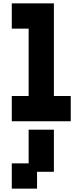

<svg xmlns="http://www.w3.org/2000/svg" viewBox="-20 -720 490 1140"><path d="M50 0H400V-150H300V-700H50V-550H150V-150H50ZM50 400H200V300H300V50H150V250H50Z"/></svg>

Font: LS-VG5000 Bold
Style: Regular
Weight: 400
Designer: Justin Bihan, 2021
Foundry: Justin Bihan, 2021
Version: Version 1.000;Glyphs 3.1.2 (3151)